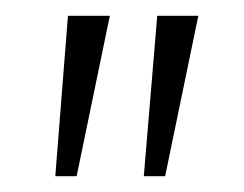

<svg xmlns="http://www.w3.org/2000/svg" viewBox="-20 -651 309 243"><path d="M162 -428 179 -631H231L189 -428ZM50 -428 66 -631H119L77 -428Z"/></svg>

Font: Alumni Sans Light
Style: Italic
Weight: 300
Italic angle: -8°
Version: Version 1.016